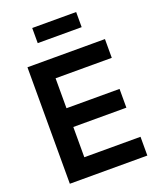

<svg xmlns="http://www.w3.org/2000/svg" viewBox="-171 -1056 938 1154"><g transform="rotate(-20 297.5 -478.5)"><path d="M71.5 -745H567.2V-625H207.8V-433.5H547.2V-313.5H207.8V-120H567.2V0H71.5ZM179.2 -957H460.2V-860.2H179.2Z"/></g></svg>

Font: Trafiko Sans Variable
Style: Regular
Weight: 400
Designer: Gumpita Rahayu / Trafiko
Foundry: Tokotype / Trafiko
Version: Version 0.001;FEAKit 1.0